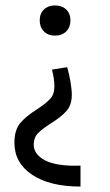

<svg xmlns="http://www.w3.org/2000/svg" viewBox="-20 -488 405 706"><path d="M239 -413Q239 -388 223.5 -372.5Q208 -357 182 -357Q157 -357 141.5 -372.5Q126 -388 126 -413Q126 -438 141.5 -453Q157 -468 182 -468Q208 -468 223.5 -453Q239 -438 239 -413ZM244 -139Q244 -102 224.5 -80Q205 -58 168 -35Q135 -14 119.5 2Q104 18 104 44Q104 80 146.5 102Q189 124 276 121V198Q163 198 98 154.5Q33 111 33 37Q33 -10 54.5 -35.5Q76 -61 116 -86Q148 -107 164 -124Q180 -141 180 -169Q180 -199 171 -232L227 -241Q234 -218 239 -188.5Q244 -159 244 -139Z"/></svg>

Font: Ysabeau Infant Medium
Style: Regular
Weight: 500
Designer: Christian Thalmann (Catharsis Fonts)
Version: Version 0.003